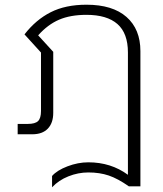

<svg xmlns="http://www.w3.org/2000/svg" viewBox="-20 -570 691 815"><path d="M201 177Q222 153 266.5 136Q311 119 355 119Q451 119 523 172V-347Q523 -429 478.5 -468Q434 -507 347 -507Q279 -507 231 -486.5Q183 -466 142 -420L206 -350V-91Q206 -48 183 -24Q160 0 117 0H55V-44H98Q129 -44 141.5 -56Q154 -68 154 -99V-347L84 -424Q132 -486 195 -518Q258 -550 347 -550Q458 -550 517 -498Q576 -446 576 -353V221H527Q480 188 441.5 175Q403 162 355 162Q312 162 270.5 178.5Q229 195 201 225Z"/></svg>

Font: Prompt ExtraLight
Style: Regular
Weight: 275
Designer: Katatrad Team
Foundry: CadsonDemak
Version: Version 1.000